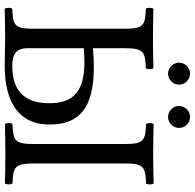

<svg xmlns="http://www.w3.org/2000/svg" viewBox="-26 -822 849 838"><g transform="rotate(90 399.0 -402.5)"><path d="M105 -122C105 -39 88 -34 18 -31C12 -25 12 -4 18 2C57 1 110 0 148 0C177 0 229 2 265 2C437 2 523 -68 523 -193C523 -320 456 -387 272 -387C247 -387 220 -386 190 -383V-523C190 -606 207 -611 277 -614C283 -620 283 -641 277 -647C238 -646 185 -645 147 -645C112 -645 58 -646 18 -647C12 -641 12 -620 18 -614C88 -611 105 -606 105 -523ZM693 -123V-524C693 -607 710 -612 780 -615C786 -621 786 -642 780 -648C736 -647 689 -646 650 -646C617 -646 568 -647 521 -648C515 -642 515 -621 521 -615C591 -612 608 -607 608 -524V-123C608 -40 591 -35 521 -32C515 -26 515 -5 521 1C566 0 615 -1 651 -1C687 -1 735 0 780 1C786 -5 786 -26 780 -32C710 -35 693 -40 693 -123ZM267 -31C199 -31 190 -65 190 -98V-343C212 -345 231 -346 250 -346C378 -346 430 -298 430 -193C430 -110 399 -31 267 -31ZM253 -759C253 -733 275 -711 301 -711C327 -711 349 -733 349 -759C349 -785 327 -807 301 -807C275 -807 253 -785 253 -759ZM442 -759C442 -733 464 -711 490 -711C516 -711 538 -733 538 -759C538 -785 516 -807 490 -807C464 -807 442 -785 442 -759Z"/></g></svg>

Font: Libertinus Math
Style: Regular
Weight: 400
Designer: Philipp H. Poll, Khaled Hosny
Foundry: Caleb Maclennan
Version: Version 7.050;RELEASE